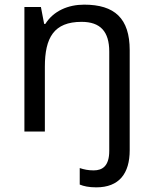

<svg xmlns="http://www.w3.org/2000/svg" viewBox="-20 -566 658 826"><path d="M394 240C493 240 538 180 538 80V-350C538 -487 473 -546 342 -546C273 -546 210 -519 175 -463H170L156 -536H85V0H173V-279C173 -404 212 -472 331 -472C412 -472 450 -430 450 -344V83C450 148 421 167 383 167C359 167 341 163 323 157V228C340 235 362 240 394 240Z"/></svg>

Font: Noto Sans Mro
Style: Regular
Weight: 400
Designer: Monotype Design Team
Foundry: Monotype Imaging Inc.
Version: Version 2.001